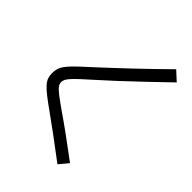

<svg xmlns="http://www.w3.org/2000/svg" viewBox="-87 -929 1173 1173"><g transform="rotate(-45 500.0 -342.5)"><path d="M907 -52.6Q837 -125.6 775 -190.3Q713 -255 655.6 -317.1Q598.3 -379.3 540.7 -443.6Q500 -489.6 476.3 -513.1Q452.7 -536.6 438 -545.1Q423.3 -553.6 408.7 -553.6Q394.7 -553.6 380.8 -544.1Q367 -534.6 345.8 -507.5Q324.7 -480.3 286.3 -425.6Q250.4 -373 204.9 -310.3Q159.4 -247.6 97.4 -165L38 -214.4Q100.6 -297 148.1 -361.3Q195.6 -425.7 233 -478.3Q266.6 -525.7 290.5 -556Q314.3 -586.3 333 -602.9Q351.6 -619.4 369.2 -625.5Q386.7 -631.7 408.7 -631.7Q429.7 -631.7 447.2 -626.7Q464.7 -621.7 484 -607.9Q503.4 -594 529 -568.4Q554.7 -542.7 591.4 -501.7Q686 -398.7 775.4 -304.3Q864.7 -210 961.7 -112Z"/></g></svg>

Font: M PLUS 2 Thin
Style: Regular
Weight: 100
Designer: Coji Morishita
Foundry: UNDERFOREST DESIGN
Version: Version 1.001